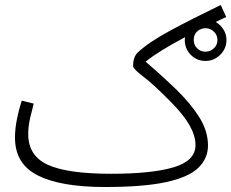

<svg xmlns="http://www.w3.org/2000/svg" viewBox="-20 -728 927 769"><path d="M400 21Q224 21 132 -25Q40 -71 40 -177Q40 -212 48 -251.5Q56 -291 67 -325L115 -313Q108 -287 100.5 -254.5Q93 -222 93 -191Q93 -104 171.5 -68Q250 -32 426 -32Q588 -32 675.5 -58Q763 -84 763 -147Q763 -184 739 -226.5Q715 -269 662 -322Q593 -392 553 -422Q513 -452 513 -464Q513 -499 531 -517Q574 -558 661 -605Q748 -652 864 -708L886 -660Q864 -649 844 -640Q863 -629 875 -610Q887 -591 887 -568Q887 -533 862 -508.5Q837 -484 803 -484Q768 -484 744 -508.5Q720 -533 720 -568Q720 -573 721 -579Q670 -552 631 -528Q592 -504 563 -481Q631 -423 687.5 -368Q744 -313 778.5 -258Q813 -203 813 -145Q813 -94 775 -56.5Q737 -19 647 1Q557 21 400 21ZM803 -521Q822 -521 836.5 -534.5Q851 -548 851 -568Q851 -587 837 -601Q823 -615 803 -615Q792 -615 782 -610H781Q756 -597 756 -568Q756 -548 769.5 -534.5Q783 -521 803 -521Z"/></svg>

Font: Noto Sans Arabic UI Lt
Style: Regular
Weight: 300
Designer: Monotype Design Team, Nadine Chahine and Nizar Qandah
Foundry: Monotype Imaging Inc.
Version: Version 2.010; ttfautohint (v1.8.4.7-5d5b)